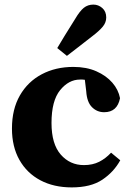

<svg xmlns="http://www.w3.org/2000/svg" viewBox="-20 -800 568 835"><path d="M292 15Q214 15 155.5 -16Q97 -47 64.5 -104.5Q32 -162 32 -241Q32 -325 66.5 -385Q101 -445 161.5 -477Q222 -509 299 -509Q356 -509 399 -490Q442 -471 468.5 -440.5Q495 -410 502 -373Q490 -312 433 -312Q402 -312 380 -334Q358 -356 355 -403L349 -453Q344 -454 338.5 -454Q333 -454 328 -454Q279 -454 241.5 -408Q204 -362 204 -265Q204 -174 244 -128Q284 -82 345 -82Q383 -82 411.5 -96.5Q440 -111 463 -136L503 -103Q475 -52 425 -18.5Q375 15 292 15ZM229 -591Q244 -617 261.5 -645Q279 -673 307 -718Q327 -752 344.5 -766Q362 -780 386 -780Q408 -780 425 -765Q442 -750 442 -724Q442 -702 426.5 -683.5Q411 -665 382 -643Q344 -614 319 -594Q294 -574 271 -557Z"/></svg>

Font: Source Serif 4 SmText
Style: Bold
Weight: 700
Designer: Frank Grießhammer
Foundry: Adobe
Version: Version 4.005;hotconv 1.1.0;makeotfexe 2.6.0